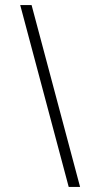

<svg xmlns="http://www.w3.org/2000/svg" viewBox="-20 -740 397 760"><path d="M105 -720 297 0H252L60 -720Z"/></svg>

Font: Hauora
Style: Regular
Weight: 400
Designer: Wayne Shih
Foundry: WCYS
Version: Version 1.001